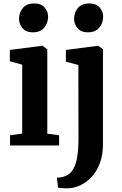

<svg xmlns="http://www.w3.org/2000/svg" viewBox="-20 -826 692 1090"><path d="M37 0V-58L106 -67.5V-459L36 -478V-542.5L218.5 -566H221L248.5 -546V-67L315.5 -58V0ZM165.5 -642.5Q127.5 -642.5 107.8 -666Q88 -689.5 88 -719Q88 -754.5 109.8 -780.5Q131.5 -806.5 174 -806.5H175Q213 -806.5 233 -783.8Q253 -761 253 -731.5Q253 -696 231.2 -669.2Q209.5 -642.5 166.5 -642.5ZM370 243Q359.5 243 346.8 242.8Q334 242.5 323.8 241.5Q313.5 240.5 309.5 239L303 183Q310 183 324.5 181Q339 179 355 171.5Q381 160.5 396.5 132.8Q412 105 418.8 62.5Q425.5 20 425.5 -36L425 -457L354 -476V-542.5L535 -566H537.5L564.5 -546.5V-8.5Q564.5 53.5 547 100.2Q529.5 147 500.2 178.2Q471 209.5 436.8 225.5Q402.5 241.5 370 243ZM478 -642.5Q440 -642.5 420.2 -666Q400.5 -689.5 400.5 -719Q400.5 -754.5 422.2 -780.5Q444 -806.5 486.5 -806.5H487.5Q525.5 -806.5 545.5 -783.8Q565.5 -761 565.5 -731.5Q565.5 -696 543.8 -669.2Q522 -642.5 479 -642.5Z"/></svg>

Font: Merriweather 24pt
Style: Bold
Weight: 700
Designer: Eben Sorkin
Foundry: Eben Sorkin
Version: Version 2.100